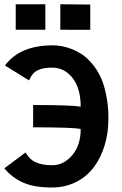

<svg xmlns="http://www.w3.org/2000/svg" viewBox="-22 -856 560 883"><path d="M255.4 -836.4 393.1 -835V-718.8L255.4 -719.2ZM50.3 -836.4H186.5V-719.2H50.3ZM95.7 -154.8Q107.4 -134.8 121.8 -122.6Q136.2 -110.4 160.2 -103.3Q184.1 -96.2 218.8 -96.2Q270.5 -96.2 309.8 -141.8Q349.1 -187.5 349.1 -262.7Q314.5 -270.5 130.4 -270.5V-373Q299.8 -373 349.1 -365.7Q349.1 -449.2 312 -497.1Q274.9 -544.9 217.8 -544.9Q184.6 -544.9 163.8 -537.8Q143.1 -530.8 132.3 -519.3Q121.6 -507.8 111.3 -486.3L1 -554.7Q68.8 -647.5 221.7 -647.5Q240.2 -647.5 260.5 -644Q280.8 -640.6 306.4 -630.9Q332 -621.1 355 -606Q377.9 -590.8 400.6 -564.2Q423.3 -537.6 439.7 -503.7Q456.1 -469.7 466.3 -419.7Q476.6 -369.6 476.6 -310.1Q476.6 -244.6 459.2 -187.5Q441.9 -130.4 409.4 -86.9Q377 -43.5 327.1 -18.6Q277.3 6.3 215.8 6.3Q133.8 6.3 82.8 -17.1Q31.7 -40.5 -2 -82Z"/></svg>

Font: Fantasque Sans Mono
Style: Bold
Weight: 700
Monospace: yes
Designer: Jany Belluz
Version: Version 1.8.0 ; ttfautohint (v1.8.2)